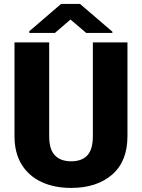

<svg xmlns="http://www.w3.org/2000/svg" viewBox="-20 -921 705 951"><path d="M439.9 -710.9H611.3V-246.6Q611.3 -121.6 535.2 -55.9Q459 9.8 332.5 9.8Q249 9.8 185.8 -19.5Q122.6 -48.8 87.2 -106.2Q51.8 -163.6 51.8 -246.6V-710.9H223.6V-246.6Q223.6 -180.7 252 -151.4Q280.3 -122.1 332.5 -122.1Q385.3 -122.1 412.6 -151.4Q439.9 -180.7 439.9 -246.6ZM376.5 -901.4 536.6 -764.2V-757.8H407.2L329.1 -824.2L252 -757.8H125V-766.1L282.2 -901.4Z"/></svg>

Font: Vazirmatn RD UI FD Black
Style: Regular
Weight: 900
Designer: Saber Rastikerdar
Foundry: Saber Rastikerdar
Version: Version 33.003